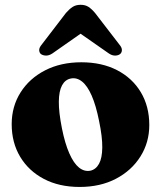

<svg xmlns="http://www.w3.org/2000/svg" viewBox="-20 -746 654 780"><path d="M310.5 -493Q393.5 -493 455.5 -461Q517.5 -429 552 -371.5Q586.5 -314 586.5 -238Q586.5 -167.5 550.5 -110.2Q514.5 -53 451 -19.8Q387.5 13.5 303.5 13.5Q220.5 13.5 158.5 -19Q96.5 -51.5 62 -109Q27.5 -166.5 27.5 -241.5Q27.5 -313.5 63.5 -370.5Q99.5 -427.5 163.2 -460.2Q227 -493 310.5 -493ZM347 -52.5Q369.5 -57.5 382.2 -80.5Q395 -103.5 395.5 -146.8Q396 -190 382.5 -254.5Q370 -317.5 352.5 -357.5Q335 -397.5 313.2 -414.8Q291.5 -432 267.5 -427Q244.5 -422.5 232 -399.2Q219.5 -376 219 -333.2Q218.5 -290.5 231.5 -225Q244 -162.5 261.8 -122.5Q279.5 -82.5 301 -65.2Q322.5 -48 347 -52.5ZM351.5 -640H263L422 -529Q435 -520 447.8 -520.2Q460.5 -520.5 468 -526.5Q475 -532.5 475.2 -542.5Q475.5 -552.5 465 -565L366 -693.5Q352.5 -709.5 339.5 -718Q326.5 -726.5 307.5 -726.5Q288.5 -726.5 275.2 -718Q262 -709.5 248 -693.5L149.5 -565Q139 -552.5 139.2 -542.5Q139.5 -532.5 146 -526.5Q154.5 -520.5 167 -520.2Q179.5 -520 193 -529Z"/></svg>

Font: Fraunces ExtraBold
Style: Regular
Weight: 800
Version: Version 1.000;[b76b70a41]